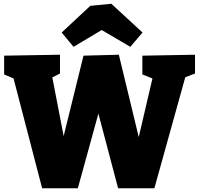

<svg xmlns="http://www.w3.org/2000/svg" viewBox="-20 -1001 1058 1021"><path d="M737 -705 1017 -710V-610L931 -577L976 -629L801 0H608L485 -466L522 -465L394 0H204L45 -611L61 -580L2 -605V-705L299 -710V-610L230 -575L254 -611L337 -182H295L424 -705L612 -710L739 -184L697 -183L797 -611L813 -575L737 -605ZM371 -752 308 -828 460 -970 572 -981 738 -828 673 -752 448 -884 589 -882Z"/></svg>

Font: Bitter Thin Black
Style: Regular
Weight: 900
Version: Version 3.020